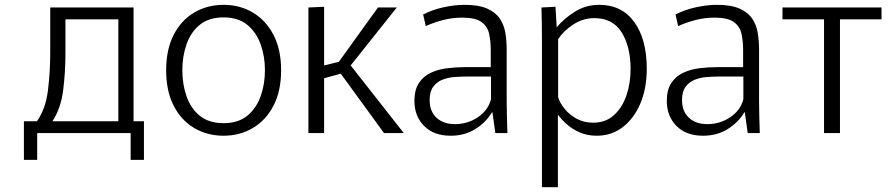

<svg xmlns="http://www.w3.org/2000/svg" viewBox="-20 -551 3710 795"><path d="M79 111V-49H133Q169 -100 178.5 -176.5Q188 -253 188 -333V-520H533V-49H576V111H521V0H134V111ZM251 -333Q251 -252 241.5 -177Q232 -102 197 -49H470V-471H251Z M906 11Q838 11 784 -21Q730 -53 699 -113.5Q668 -174 668 -260Q668 -346 699 -406.5Q730 -467 784 -499Q838 -531 906 -531Q973 -531 1027 -499Q1081 -467 1112.5 -406.5Q1144 -346 1144 -260Q1144 -174 1112.5 -113.5Q1081 -53 1027 -21Q973 11 906 11ZM906 -41Q966 -41 1003.5 -71.5Q1041 -102 1059 -152Q1077 -202 1077 -260Q1077 -318 1059 -368Q1041 -418 1003.5 -448.5Q966 -479 906 -479Q845 -479 807.5 -448.5Q770 -418 752.5 -368Q735 -318 735 -260Q735 -202 752.5 -152Q770 -102 807.5 -71.5Q845 -41 906 -41Z M1257 -520 1322 -523V-280L1383 -295L1545 -520H1623L1432 -280L1652 0H1570L1391 -246L1322 -227V0H1257Z M1846 11Q1776 11 1736 -29.5Q1696 -70 1696 -133Q1696 -180 1715 -208Q1734 -236 1764.5 -250Q1795 -264 1831.5 -268.5Q1868 -273 1902 -273H2012V-343Q2012 -379 2005.5 -410Q1999 -441 1974 -459.5Q1949 -478 1894 -478Q1853 -478 1814.5 -468Q1776 -458 1743 -443L1732 -491Q1771 -511 1817 -521Q1863 -531 1903 -531Q1962 -531 1997 -515.5Q2032 -500 2049.5 -474Q2067 -448 2072.5 -415Q2078 -382 2078 -345V-130Q2078 -101 2079 -65Q2080 -29 2081 0H2031L2019 -86H2017Q1992 -44 1948 -16.5Q1904 11 1846 11ZM1864 -37Q1916 -37 1958.5 -65.5Q2001 -94 2013 -140V-234H1909Q1887 -234 1861 -232Q1835 -230 1812 -221Q1789 -212 1774 -192Q1759 -172 1759 -137Q1759 -90 1787.5 -63.5Q1816 -37 1864 -37Z M2224 -374Q2224 -413 2223.5 -450Q2223 -487 2222 -520L2280 -523L2285 -439H2286Q2316 -475 2361 -503Q2406 -531 2461 -531Q2555 -531 2606.5 -459.5Q2658 -388 2658 -267Q2658 -185 2631.5 -122.5Q2605 -60 2558.5 -24.5Q2512 11 2451 11Q2412 11 2381 -2.5Q2350 -16 2327.5 -36Q2305 -56 2291 -75H2290V224H2224ZM2436 -43Q2488 -43 2522.5 -74.5Q2557 -106 2574 -156.5Q2591 -207 2591 -265Q2591 -358 2554 -417Q2517 -476 2441 -476Q2394 -476 2353.5 -449.5Q2313 -423 2291 -389V-148Q2299 -123 2319 -99Q2339 -75 2368.5 -59Q2398 -43 2436 -43Z M2891 11Q2821 11 2781 -29.5Q2741 -70 2741 -133Q2741 -180 2760 -208Q2779 -236 2809.5 -250Q2840 -264 2876.5 -268.5Q2913 -273 2947 -273H3057V-343Q3057 -379 3050.5 -410Q3044 -441 3019 -459.5Q2994 -478 2939 -478Q2898 -478 2859.5 -468Q2821 -458 2788 -443L2777 -491Q2816 -511 2862 -521Q2908 -531 2948 -531Q3007 -531 3042 -515.5Q3077 -500 3094.5 -474Q3112 -448 3117.5 -415Q3123 -382 3123 -345V-130Q3123 -101 3124 -65Q3125 -29 3126 0H3076L3064 -86H3062Q3037 -44 2993 -16.5Q2949 11 2891 11ZM2909 -37Q2961 -37 3003.5 -65.5Q3046 -94 3058 -140V-234H2954Q2932 -234 2906 -232Q2880 -230 2857 -221Q2834 -212 2819 -192Q2804 -172 2804 -137Q2804 -90 2832.5 -63.5Q2861 -37 2909 -37Z M3392 0V-471H3220V-520H3630V-471H3458V0Z"/></svg>

Font: Murecho Light
Style: Regular
Weight: 300
Designer: Neil Summerour
Foundry: Positype
Version: Version 1.010; ttfautohint (v1.8.3)